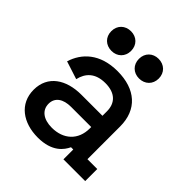

<svg xmlns="http://www.w3.org/2000/svg" viewBox="-195 -825 967 967"><g transform="rotate(45 288.5 -341.5)"><path d="M229 14C331 14 367 -38 382 -70H398V0H553V-86H483V-319C483 -439 405 -507 277 -507C151 -507 86 -440 62 -362L158 -331C170 -384 205 -421 276 -421C348 -421 382 -383 382 -326V-294H232C124 -294 44 -242 44 -142C44 -42 124 14 229 14ZM112 -627C112 -585 142 -557 183 -557C223 -557 253 -585 253 -627C253 -669 223 -697 183 -697C142 -697 112 -669 112 -627ZM147 -145C147 -190 183 -214 238 -214H382V-204C382 -121 326 -71 244 -71C183 -71 147 -100 147 -145ZM309 -627C309 -585 339 -557 379 -557C420 -557 450 -585 450 -627C450 -669 420 -697 379 -697C339 -697 309 -669 309 -627Z"/></g></svg>

Font: Meta Space Medium
Style: Regular
Weight: 500
Designer: Meta Pool / Florian Karsten
Foundry: Meta Pool / Florian Karsten
Version: Version 2.000;Glyphs 3.1.1 (3137)